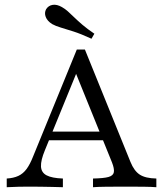

<svg xmlns="http://www.w3.org/2000/svg" viewBox="-20 -782 686 802"><path d="M8.1 0V-36.3Q36.3 -37.9 56.5 -47.2Q76.6 -56.5 91.1 -76.2Q105.6 -96 118.5 -129L300.8 -575H334.7L525 -105.6Q540.3 -67.7 564.1 -52.4Q587.9 -37.1 633.1 -36.3V0Q613.7 -1.6 581.5 -2Q549.2 -2.4 507.3 -2.4Q458.9 -2.4 423.8 -2Q388.7 -1.6 368.5 0V-36.3Q412.9 -37.1 433.1 -42.7Q453.2 -48.4 455.6 -62.9Q458.1 -77.4 447.6 -104L292.7 -486.3L308.1 -498.4L167.7 -154.8Q150 -112.1 151.2 -86.7Q152.4 -61.3 174.6 -49.6Q196.8 -37.9 242.7 -36.3V0Q221 -0.8 198 -1.2Q175 -1.6 152.8 -2Q130.6 -2.4 108.1 -2.4Q83.9 -2.4 59.7 -2Q35.5 -1.6 8.1 0ZM163.7 -196 179 -232.3H437.9L450.8 -196ZM362.1 -620.2Q318.5 -640.3 287.1 -650.4Q255.6 -660.5 233.9 -666.9Q212.1 -673.4 197.6 -681.5Q177.4 -694.4 171 -711.3Q164.5 -728.2 172.6 -743.5Q182.3 -758.9 200 -761.7Q217.7 -764.5 238.7 -752.4Q251.6 -745.2 263.3 -734.7Q275 -724.2 289.5 -710.1Q304 -696 324.2 -678.6Q344.4 -661.3 374.2 -641.1Z"/></svg>

Font: Playfair 9pt Light
Style: Regular
Weight: 300
Designer: Claus Eggers Sørensen
Foundry: Claus Eggers Sørensen
Version: Version 2.001;gftools[0.9.30]